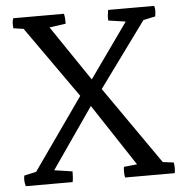

<svg xmlns="http://www.w3.org/2000/svg" viewBox="-51 -756 771 806"><g transform="rotate(-5 334.5 -353.5)"><path d="M25.4 0Q22 -11.2 21.2 -22Q20.5 -32.7 22.9 -44.9L73.7 -56.2L286.1 -357.9L73.7 -658.7L30.8 -665Q29.8 -676.3 30 -686Q30.3 -695.8 34.2 -707H248Q250.5 -695.8 251 -686.3Q251.5 -676.8 251.5 -665L182.6 -655.3L340.3 -422.4L503.4 -651.9L430.7 -662.6Q429.7 -674.3 430.9 -684.8Q432.1 -695.3 434.1 -707H627.9Q631.8 -697.3 631.1 -684.6Q630.4 -671.9 628.9 -662.6L578.1 -651.9L378.4 -378.4L606.9 -50.8L652.8 -44.9Q654.8 -33.7 655 -22.9Q655.3 -12.2 652.8 0H443.8Q441.4 -12.2 441.2 -22.9Q440.9 -33.7 442.9 -44.9L498.5 -50.8L326.7 -311.5L149.9 -56.2L226.1 -44.9Q226.1 -33.7 225.6 -22.9Q225.1 -12.2 222.7 0Z"/></g></svg>

Font: Fjord
Style: One
Weight: 400
Designer: Viktoriya Grabowska
Foundry: Viktoriya Grabowska
Version: Version 1.002